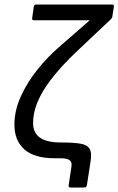

<svg xmlns="http://www.w3.org/2000/svg" viewBox="-20 -703 526 853"><path d="M294 130Q283 130 285 120L297 40Q300 24 295 15.5Q290 7 278.5 3.5Q267 0 248 0H222Q132 0 88 -39.5Q44 -79 44 -149Q44 -211 72 -273.5Q100 -336 146.5 -394Q193 -452 248 -499L379 -613H131Q121 -613 123 -623L130 -673Q132 -683 140 -683H477Q488 -683 486 -673L479 -630Q479 -626 477 -623.5Q475 -621 473 -618L331 -484Q291 -447 254.5 -407Q218 -367 189 -325.5Q160 -284 143.5 -241.5Q127 -199 127 -156Q127 -113 157.5 -91.5Q188 -70 251 -70Q305 -70 336 -65Q367 -60 378 -42Q389 -24 382 17L366 120Q364 130 354 130Z"/></svg>

Font: Sofia Sans Hairline
Style: Italic
Weight: 1
Italic angle: -9°
Designer: Botio Nikoltchev, Ani Petrova
Foundry: lettersoup
Version: Version 4.102